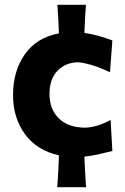

<svg xmlns="http://www.w3.org/2000/svg" viewBox="-20 -646 524 803"><path d="M219.5 137Q222 102 223.8 69Q225.5 36 226.5 3.5Q134.5 -16.5 84.5 -84.8Q34.5 -153 34.5 -248.5Q34.5 -347.5 83.2 -418Q132 -488.5 226.5 -506.5Q225.5 -535.5 223.8 -565.2Q222 -595 220 -626H339.5Q337 -595.5 335.5 -566.2Q334 -537 333 -508.5Q366 -503.5 396.8 -494.5Q427.5 -485.5 450 -477L440 -344Q392 -366.5 356.5 -376Q321 -385.5 303.5 -385.5Q251.5 -383.5 219.2 -348.8Q187 -314 187 -253Q187 -190 225.5 -151.5Q264 -113 334.5 -112Q356 -112 385.2 -120.2Q414.5 -128.5 442.5 -144.5L450 -14.5Q427.5 -9 396.8 -1.8Q366 5.5 333 9Q335 68.5 340 137Z"/></svg>

Font: Commissioner Flair
Style: Bold
Weight: 700
Designer: Kostas Bartsokas
Foundry: Kostas Bartsokas
Version: Version 1.000; ttfautohint (v1.8.3)